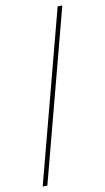

<svg xmlns="http://www.w3.org/2000/svg" viewBox="-107 -882 600 1097"><g transform="rotate(-10 193.0 -333.5)"><path d="M311 -833 48 166H75L338 -833Z"/></g></svg>

Font: Noto Sans Gurmukhi UI Thin
Style: Regular
Weight: 100
Designer: Jelle Bosma - Monotype Design Team
Foundry: Monotype Imaging Inc.
Version: Version 2.004